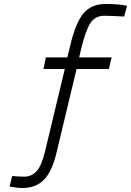

<svg xmlns="http://www.w3.org/2000/svg" viewBox="-20 -701 657 963"><path d="M526 -355 540 -413H377L387 -456C401.7 -516.7 417 -559.5 433 -584.5C449 -609.5 472.7 -622 504 -622C522.7 -622 555.7 -620.7 603 -618L617 -672C593 -678 556.7 -681 508 -681C462.7 -681 426.7 -665.8 400 -635.5C373.3 -605.2 350.7 -550.7 332 -472L318 -413H210L198 -355H305L205 62C194.3 106.7 180.7 138.3 164 157C147.3 175.7 126.7 185 102 185C84.7 185 64.3 184 41 182L28 235L37 236C43 237.3 51.5 238.7 62.5 240C73.5 241.3 83.7 242 93 242C136.3 242 171.7 228.7 199 202C226.3 175.3 247.7 130.3 263 67L364 -355Z"/></svg>

Font: RazerF5 Light
Style: Italic
Weight: 300
Foundry: Razer Inc.
Version: Version 2